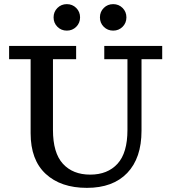

<svg xmlns="http://www.w3.org/2000/svg" viewBox="-20 -892 828 928"><path d="M484 -606V-670H764V-606H664V-260Q664 -128 595 -56Q526 16 400 16Q274 16 201 -51.5Q128 -119 128 -248V-606H24V-670H348V-606H236V-264Q236 -153 284 -100.5Q332 -48 416 -48Q500 -48 548 -100.5Q596 -153 596 -264V-606ZM303 -744Q276 -744 257.5 -762.5Q239 -781 239 -808Q239 -835 257.5 -853.5Q276 -872 303 -872Q330 -872 348.5 -853.5Q367 -835 367 -808Q367 -781 348.5 -762.5Q330 -744 303 -744ZM527 -744Q500 -744 481.5 -762.5Q463 -781 463 -808Q463 -835 481.5 -853.5Q500 -872 527 -872Q554 -872 572.5 -853.5Q591 -835 591 -808Q591 -781 572.5 -762.5Q554 -744 527 -744Z"/></svg>

Font: Source Serif 4 Caption
Style: Regular
Weight: 400
Designer: Frank Grießhammer
Foundry: Adobe Systems Incorporated
Version: Version 4.004;hotconv 1.0.117;makeotfexe 2.5.65602